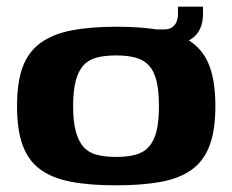

<svg xmlns="http://www.w3.org/2000/svg" viewBox="-20 -548 696 575"><path d="M327 7Q247 7 191 -4Q135 -15 99.5 -41.5Q64 -68 47.5 -114Q31 -160 31 -230Q31 -302 48 -347.5Q65 -393 101.5 -419.5Q138 -446 194.5 -457Q251 -468 330 -468Q409 -468 465 -457Q521 -446 556.5 -419.5Q592 -393 608.5 -347Q625 -301 625 -230Q625 -159 608 -113Q591 -67 555 -40.5Q519 -14 462.5 -3.5Q406 7 327 7ZM328 -78Q361 -78 385.5 -84.5Q410 -91 425.5 -108Q441 -125 448.5 -154.5Q456 -184 456 -230Q456 -277 448.5 -306.5Q441 -336 425.5 -352.5Q410 -369 385.5 -375.5Q361 -382 328 -382Q294 -382 269.5 -375.5Q245 -369 230 -352.5Q215 -336 207 -306.5Q199 -277 199 -230Q199 -184 207 -154.5Q215 -125 230 -108Q245 -91 269.5 -84.5Q294 -78 328 -78ZM453 -410 451 -460H472Q487 -460 496 -466.5Q505 -473 509 -483.5Q513 -494 513 -507V-528H588V-508Q588 -455 554 -432Q520 -409 453 -410Z"/></svg>

Font: Genos Thin
Style: Bold
Weight: 700
Version: Version 1.010